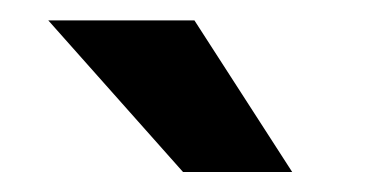

<svg xmlns="http://www.w3.org/2000/svg" viewBox="-20 -770 365 188"><path d="M170.4 -750 266.1 -601.6H159.2L27.3 -750Z"/></svg>

Font: Vazirmatn RD UI SemiBold
Style: Regular
Weight: 600
Designer: Saber Rastikerdar
Foundry: Saber Rastikerdar
Version: Version 33.003